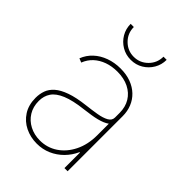

<svg xmlns="http://www.w3.org/2000/svg" viewBox="-220 -851 965 965"><g transform="rotate(45 262.5 -368.0)"><path d="M220.7 11.7Q175.8 11.7 137.7 -6.8Q99.6 -25.4 76.7 -61Q53.7 -96.7 53.7 -147.5Q53.7 -175.3 62.5 -199.7Q71.3 -224.1 93.8 -243.9Q116.2 -263.7 156.5 -278.1Q196.8 -292.5 259.8 -299.8Q297.9 -304.2 331.3 -309.8Q364.7 -315.4 385.5 -326.9Q406.2 -338.4 406.2 -359.4V-391.6Q406.2 -434.1 387.2 -465.3Q368.2 -496.6 333.5 -513.9Q298.8 -531.2 252 -531.2Q213.4 -531.2 181.2 -519.8Q148.9 -508.3 125.7 -486.8Q102.5 -465.3 90.8 -434.6L69.3 -443.4Q82.5 -477.5 109.1 -502.2Q135.7 -526.9 172.6 -540.3Q209.5 -553.7 252 -553.7Q293.5 -553.7 326.2 -541.5Q358.9 -529.3 381.8 -507.3Q404.8 -485.4 416.7 -455.8Q428.7 -426.3 428.7 -391.6V0H406.2V-110.4H403.3Q386.7 -73.7 359.4 -46.4Q332 -19 296.9 -3.7Q261.7 11.7 220.7 11.7ZM220.7 -10.7Q272.5 -10.7 314.5 -38.8Q356.4 -66.9 381.3 -117.2Q406.2 -167.5 406.2 -233.4V-315.4Q396 -308.1 382.1 -302.2Q368.2 -296.4 350.8 -292Q333.5 -287.6 312.7 -284.4Q292 -281.2 268.6 -278.3Q195.3 -270 153.3 -252.4Q111.3 -234.9 93.8 -208.7Q76.2 -182.6 76.2 -147.5Q76.2 -106.4 95.2 -75.7Q114.3 -44.9 147.2 -27.8Q180.2 -10.7 220.7 -10.7ZM256.8 -620.1Q221.2 -620.1 192.1 -637.5Q163.1 -654.8 146 -683.8Q128.9 -712.9 128.9 -748H151.4Q151.4 -703.6 182.4 -672.6Q213.4 -641.6 256.8 -641.6Q300.3 -641.6 331.3 -672.6Q362.3 -703.6 362.3 -748H384.8Q384.8 -712.9 367.7 -683.8Q350.6 -654.8 321.8 -637.5Q293 -620.1 256.8 -620.1Z"/></g></svg>

Font: Inter Thin
Style: Regular
Weight: 250
Designer: Rasmus Andersson
Foundry: rsms
Version: Version 4.001;git-66647c0bb